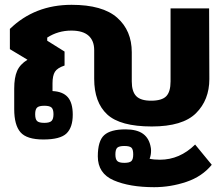

<svg xmlns="http://www.w3.org/2000/svg" viewBox="-20 -564 929 797"><path d="M39 -111V-196Q39 -242 51 -269.5Q63 -297 94 -316L21 -360V-444Q124 -544 277 -544Q406 -544 466.5 -490.5Q527 -437 527 -347V-226Q527 -184 545.5 -165Q564 -146 607 -146Q652 -146 670 -164.5Q688 -183 688 -226V-529H848L849 -236Q849 -149 793.5 -94Q738 -39 610 -39Q479 -39 425 -89Q371 -139 371 -237V-356Q371 -395 347.5 -416Q324 -437 276 -437Q221 -437 176 -408V-395L248 -350V-292Q218 -282 208 -266Q198 -250 198 -218V-186Q241 -184 261.5 -160.5Q282 -137 282 -88Q282 -35 256 -10Q230 15 160 15Q91 15 65 -15Q39 -45 39 -111ZM202 -90Q202 -110 194 -117.5Q186 -125 164 -125Q142 -125 134 -117.5Q126 -110 126 -90Q126 -69 134 -61.5Q142 -54 164 -54Q186 -54 194 -62Q202 -70 202 -90ZM386 85Q386 21 412.5 -3Q439 -27 501 -27Q549 -27 574.5 -8Q600 11 606 49Q607 53 607 62Q607 80 601 95Q618 99 644 99Q726 99 790 36L859 120Q819 169 753.5 191Q688 213 620 213Q518 213 452 184.5Q386 156 386 85ZM533 77Q533 56 525.5 49Q518 42 496 42Q475 42 467 49Q459 56 459 77Q459 97 467 104.5Q475 112 496 112Q518 112 525.5 104.5Q533 97 533 77Z"/></svg>

Font: Pridi SemiBold
Style: Regular
Weight: 600
Designer: Katatrad Team
Foundry: CadsonDemak
Version: Version 1.001